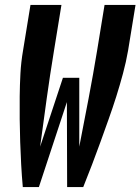

<svg xmlns="http://www.w3.org/2000/svg" viewBox="-20 -755 567 775"><path d="M72 0Q68 -45 65.5 -90.5Q63 -136 61.5 -182Q60 -228 59.5 -274Q59 -320 59.5 -366Q60 -412 62.5 -458.5Q65 -505 73 -551L103 -735H228L198 -551Q182 -454 168.5 -357Q155 -260 142 -163L234 -441H300V-163Q319 -260 337.5 -357Q356 -454 372 -551L402 -735H527L497 -551Q489 -505 476.5 -458.5Q464 -412 449.5 -366Q435 -320 418.5 -274Q402 -228 385.5 -182Q369 -136 351.5 -90.5Q334 -45 316 0H251L250 -343L137 0Z"/></svg>

Font: Iosevka Curly Extrabold
Style: Italic
Weight: 800
Italic angle: -9°
Monospace: yes
Designer: Belleve Invis
Foundry: Belleve Invis
Version: Version 22.1.2; ttfautohint (v1.8.4)